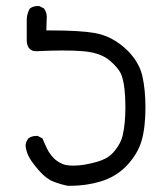

<svg xmlns="http://www.w3.org/2000/svg" viewBox="-20 -578 540 631"><path d="M99.1 -131.3Q101.1 -131.3 104 -131.3L119.6 -123Q131.3 -94.2 140.6 -78.6Q151.4 -62 162.6 -52.7Q171.4 -45.4 184.3 -39.6Q197.3 -33.7 219.7 -33.7Q241.2 -33.7 262.9 -37.8Q284.7 -42 297.6 -45.9Q310.5 -49.8 317.1 -52.7Q323.7 -55.7 329.6 -58.6Q346.7 -68.8 357.9 -83.5Q377.9 -108.9 383.3 -133.3Q392.1 -171.4 392.1 -226.6Q392.1 -292.5 380.4 -328.1Q372.6 -351.6 341.8 -378.2Q311 -404.8 253.4 -409.7Q224.1 -412.1 186 -412.1Q147.5 -412.1 101.1 -409.7Q99.1 -409.7 97.7 -409.7Q85.4 -409.7 77.4 -417.5Q69.3 -425.3 67.9 -441.9V-442.4V-511.7Q67.9 -531.7 77.6 -549.3L78.6 -550.3Q88.9 -558.1 104 -558.1Q106 -558.1 108.9 -558.1L124.5 -550.3L125.5 -548.8Q133.8 -537.1 133.8 -521.5Q133.8 -517.1 133.3 -512.2L132.3 -478Q140.1 -478 147 -478Q241.2 -478 290.5 -469.7Q351.6 -459 399.9 -411.1Q437.5 -373 447.8 -328.4Q458 -283.7 458 -225.1Q458 -159.2 445.3 -115.2Q432.6 -72.3 397.5 -34.7Q362.3 2.9 310.1 18.6Q261.7 32.7 210.4 32.7Q207.5 32.7 204.1 32.7H203.1Q178.2 27.8 155.3 18.6Q131.3 9.3 107.4 -18.3Q83.5 -45.9 74.7 -63.2Q65.9 -80.6 64 -99.6Q64.9 -112.3 73.2 -123Q84 -131.3 99.1 -131.3Z"/></svg>

Font: Bakudai
Style: Medium
Weight: 500
Version: Version 1.48